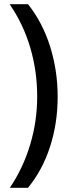

<svg xmlns="http://www.w3.org/2000/svg" viewBox="-20 -741 341 919"><path d="M256 -278Q256 -152 220 -40Q184 72 114 158H27Q91 63 124.5 -49Q158 -161 158 -279Q158 -400 125 -512.5Q92 -625 26 -721H114Q184 -633 220 -518Q256 -403 256 -278Z"/></svg>

Font: Noto Sans Lao UI Cond Med
Style: Regular
Weight: 500
Width: 3
Designer: Monotype Design Team
Foundry: Monotype Imaging Inc.
Version: Version 2.000; ttfautohint (v1.8.4.7-5d5b)